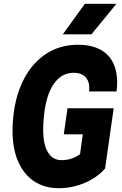

<svg xmlns="http://www.w3.org/2000/svg" viewBox="-20 -976 640 1010"><path d="M290 14Q212 14 156.8 -24.2Q101.5 -62.5 73 -132.2Q44.5 -202 46 -296Q48.5 -431 91.8 -530.5Q135 -630 211 -685Q287 -740 387.5 -740.5Q462.5 -741 511.5 -713Q560.5 -685 581.8 -630Q603 -575 593 -495H448.5Q451.5 -519.5 447 -537.8Q442.5 -556 431.8 -568.2Q421 -580.5 404.8 -586.8Q388.5 -593 368 -593Q318.5 -593 283 -558.5Q247.5 -524 228.2 -458.5Q209 -393 207 -299Q206.5 -247.5 217 -210.5Q227.5 -173.5 249.2 -153.5Q271 -133.5 303.5 -133.5Q330.5 -133.5 355.5 -141.5Q380.5 -149.5 401 -165L415.5 -269.5H315.5L335 -406.5H578L533 -90Q492.5 -42.5 426.2 -14.2Q360 14 290 14ZM461 -795.5H310.5L426.5 -956H592.5Z"/></svg>

Font: Spline Sans Mono
Style: Italic
Weight: 400
Italic angle: -4°
Monospace: yes
Designer: Eben Sorkin, Mirko Velimirovic
Foundry: Sorkin Type
Version: Version 1.004